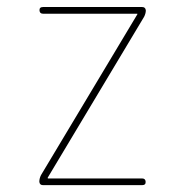

<svg xmlns="http://www.w3.org/2000/svg" viewBox="-20 -540 540 560"><path d="M99.6 -29.3 379.9 -497.1Q379.9 -498 380.4 -498Q380.9 -498 380.9 -499Q380.9 -500 379.9 -500H105.5Q95.7 -500 95.2 -509.8Q94.7 -519.5 105.5 -519.5H394.5Q404.3 -519.5 405.3 -509.8Q405.3 -501 400.4 -491.2L120.1 -23.4Q120.1 -22.5 119.6 -22.5Q119.1 -22.5 119.1 -21Q119.1 -19.5 120.1 -19.5H394.5Q404.3 -19.5 404.8 -9.8Q405.3 0 394.5 0H105.5Q95.7 0 94.7 -9.8Q94.7 -19.5 99.6 -29.3Z"/></svg>

Font: Rounded-X Mgen+ 1m thin
Style: Regular
Weight: 100
Designer: [Source Han Sans]
Ryoko NISHIZUKA  (kana & ideographs); Paul D. Hunt (Latin, Greek & Cyrillic); Wenlong ZHANG  (bopomofo
Version: Version 1.059.20150602